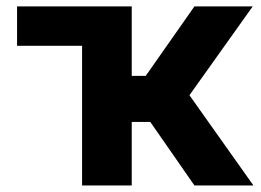

<svg xmlns="http://www.w3.org/2000/svg" viewBox="-20 -565 795 585"><path d="M32 -425.4V-545.5H381.4V-333.8H424L572.4 -545.5H750L557.2 -274.9L752.1 0H572.4L437.9 -193.5H381.4V0H230.1V-425.4Z"/></svg>

Font: Inter P
Style: Bold
Weight: 700
Designer: Rasmus Andersson
Foundry: rsms
Version: Version 3.018;git-588b23468